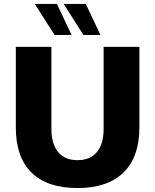

<svg xmlns="http://www.w3.org/2000/svg" viewBox="-20 -942 785 971"><path d="M60 -297V-705H240V-290Q240 -214 274 -173Q308 -132 372 -132Q436 -132 470 -173Q504 -214 504 -290V-705H685V-297Q685 -148 604.5 -69.5Q524 9 372 9Q219 9 139.5 -69Q60 -147 60 -297ZM256 -765 156 -922H268L342 -765ZM402 -765 302 -922H414L488 -765Z"/></svg>

Font: wassup Sans
Style: Black
Weight: 900
Version: Version 2.001